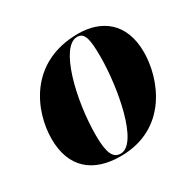

<svg xmlns="http://www.w3.org/2000/svg" viewBox="-126 -686 853 837"><g transform="rotate(-30 300.5 -268.0)"><path d="M256 10C492 10 570 -201 570 -333C570 -484 475 -546 361 -546C113 -546 32 -341 32 -206C32 -60 119 10 256 10ZM262 0C225 0 207 -31 207 -123C207 -302 266 -536 350 -536C386 -536 396 -503 396 -411C396 -255 349 0 262 0Z"/></g></svg>

Font: Noto Serif Display SemiCondensed Black
Style: Italic
Weight: 900
Width: 4
Italic angle: -12°
Designer: Monotype Design Team
Foundry: Monotype Imaging Inc.
Version: Version 2.009